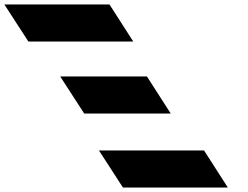

<svg xmlns="http://www.w3.org/2000/svg" viewBox="-484 -845 1117 864"><path d="M177.1 -501H-213.1L-105 -334H284.4ZM434.2 -168H-38.8L69.3 -1H541.3ZM8.6 -825H-464.4L-356.2 -658H115.8Z"/></svg>

Font: Hussar
Style: BdOpOblSeven
Weight: 700
Foundry: Cannot Into Space Fonts
Version: Version 2.00